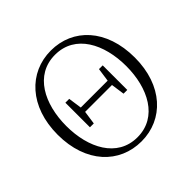

<svg xmlns="http://www.w3.org/2000/svg" viewBox="-184 -926 1127 1127"><g transform="rotate(-45 380.0 -362.0)"><path d="M381 15C563 15 701 -129 701 -361C701 -598 563 -739 381 -739C199 -739 60 -594 60 -361C60 -126 199 15 381 15ZM381 -19C213 -19 132 -180 132 -361C132 -544 213 -704 381 -704C549 -704 630 -544 630 -361C630 -180 549 -19 381 -19ZM504 -258H535V-462H504L492 -378H269L257 -462H225V-258H257L269 -342H492Z"/></g></svg>

Font: Noto Serif CJK HK ExtraLight
Style: Regular
Weight: 200
Designer: Ryoko NISHIZUKA 西塚涼子 (kana & ideographs); Frank Grießhammer (Latin, Greek & Cyrillic); Wenlong ZHANG 张文龙 (bopomofo); San
Foundry: Adobe
Version: Version 2.001;hotconv 1.1.0;makeotfexe 2.6.0